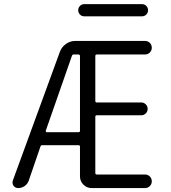

<svg xmlns="http://www.w3.org/2000/svg" viewBox="-20 -956 848 953"><path d="M277.3 -699.2Q286.1 -722.7 307.1 -737.8Q328.1 -752.9 354.5 -752.9H699.2Q713.9 -752.9 723.6 -743.2Q733.4 -733.4 733.4 -719.2Q733.4 -705.1 723.6 -695.3Q713.9 -685.5 699.2 -685.5H460.9Q453.1 -685.5 453.1 -677.7V-455.1Q453.1 -447.3 460.9 -447.3H681.6Q694.3 -447.3 703.6 -438Q712.9 -428.7 712.9 -415.5Q712.9 -402.3 703.6 -393.1Q694.3 -383.8 681.6 -383.8H460.9Q453.1 -383.8 453.1 -377V-97.7Q453.1 -89.8 460.9 -89.8H699.2Q713.9 -89.8 723.6 -80.1Q733.4 -70.3 733.4 -56.2Q733.4 -42 723.6 -32.2Q713.9 -22.5 699.2 -22.5H434.6Q411.1 -22.5 394 -39.6Q377 -56.6 377 -80.1V-228.5Q377 -235.4 369.1 -235.4H189.5Q182.6 -235.4 180.7 -228.5L123 -60.5Q117.2 -43 102.5 -32.7Q87.9 -22.5 70.3 -22.5Q55.7 -22.5 46.9 -34.2Q42 -42 42 -49.8Q42 -54.7 43.9 -60.5ZM398.4 -875Q385.7 -875 377 -883.8Q368.2 -892.6 368.2 -905.3Q368.2 -918 377 -926.8Q385.7 -935.5 398.4 -935.5H684.6Q697.3 -935.5 706.1 -926.8Q714.8 -918 714.8 -905.3Q714.8 -892.6 706.1 -883.8Q697.3 -875 684.6 -875ZM207 -306.6Q207 -303.7 208.5 -301.8Q210 -299.8 212.9 -299.8H369.1Q377 -299.8 377 -306.6V-677.7Q377 -685.5 369.1 -685.5H345.7Q338.9 -685.5 336.9 -678.7Z"/></svg>

Font: Gen Jyuu Gothic P Normal
Style: Regular
Weight: 300
Designer: [Source Han Sans]
Ryoko NISHIZUKA  (kana & ideographs); Paul D. Hunt (Latin, Greek & Cyrillic); Wenlong ZHANG  (bopomofo
Version: Version 1.002.20150607